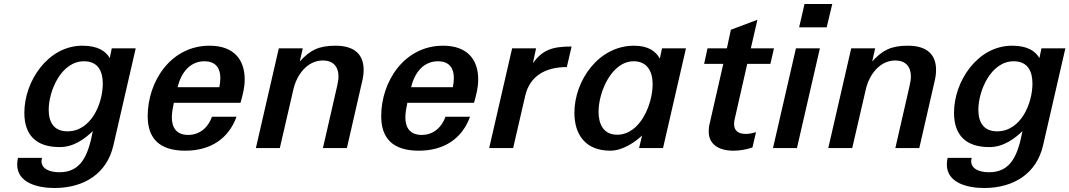

<svg xmlns="http://www.w3.org/2000/svg" viewBox="-20 -742 5358 962"><path d="M102 -177C102 -66 160 -5 279 -5C351 -5 406 -48 445 -85C422 36 387 121 278 121C230 121 188 105 188 65C188 60 189 54 191 49H70C68 60 66 70 66 82C66 175 170 200 253 200C403 200 516 126 548 -13L660 -500H540L530 -451C509 -487 469 -513 393 -513C220 -513 102 -335 102 -177ZM224 -192C224 -286 286 -435 401 -435C470 -435 495 -387 495 -323C495 -225 438 -84 318 -84C252 -84 224 -127 224 -192Z M720 -160C720 -52 775 13 908 13C1035 13 1125 -47 1165 -157H1042C1024 -105 982 -66 923 -66C863 -66 841 -104 841 -154C841 -177 846 -203 851 -227H1185C1196 -265 1206 -303 1206 -344C1206 -443 1152 -513 1030 -513C835 -513 720 -333 720 -160ZM870 -305C888 -382 935 -435 1004 -435C1064 -435 1084 -397 1084 -351C1084 -336 1082 -321 1079 -305Z M1262 0H1382L1450 -294C1466 -365 1518 -439 1598 -439C1648 -439 1676 -409 1676 -359C1676 -344 1673 -328 1669 -310L1598 0H1718L1795 -336C1800 -356 1802 -375 1802 -392C1802 -470 1755 -513 1661 -513C1576 -513 1533 -490 1482 -434L1497 -500H1377Z M1890 -160C1890 -52 1945 13 2078 13C2205 13 2295 -47 2335 -157H2212C2194 -105 2152 -66 2093 -66C2033 -66 2011 -104 2011 -154C2011 -177 2016 -203 2021 -227H2355C2366 -265 2376 -303 2376 -344C2376 -443 2322 -513 2200 -513C2005 -513 1890 -333 1890 -160ZM2040 -305C2058 -382 2105 -435 2174 -435C2234 -435 2254 -397 2254 -351C2254 -336 2252 -321 2249 -305Z M2431 0H2551L2612 -264C2635 -360 2711 -406 2820 -406L2844 -509C2744 -509 2699 -491 2650 -426L2666 -500H2546Z M2858 -177C2858 -67 2914 13 3038 13C3100 13 3162 -30 3197 -63L3182 0H3302L3417 -500H3297L3286 -448C3267 -484 3229 -513 3157 -513C2978 -513 2858 -337 2858 -177ZM2979 -182C2979 -282 3045 -435 3155 -435C3222 -435 3250 -385 3250 -320C3250 -222 3189 -67 3072 -67C3002 -67 2979 -123 2979 -182Z M3662 -149 3724 -422H3840L3858 -500H3742L3775 -643L3642 -593L3622 -500H3525L3508 -422H3604L3536 -124C3532 -109 3531 -95 3531 -83C3531 -22 3577 13 3655 13C3684 13 3717 8 3750 -3L3768 -80C3750 -74 3731 -71 3716 -71C3677 -71 3658 -89 3658 -121C3658 -129 3659 -138 3662 -149Z M4122 -605 4150 -722H4011L3984 -605ZM3973 0 4088 -500H3968L3853 0Z M4130 0H4250L4318 -294C4334 -365 4386 -439 4466 -439C4516 -439 4544 -409 4544 -359C4544 -344 4541 -328 4537 -310L4466 0H4586L4663 -336C4668 -356 4670 -375 4670 -392C4670 -470 4623 -513 4529 -513C4444 -513 4401 -490 4350 -434L4365 -500H4245Z M4760 -177C4760 -66 4818 -5 4937 -5C5009 -5 5064 -48 5103 -85C5080 36 5045 121 4936 121C4888 121 4846 105 4846 65C4846 60 4847 54 4849 49H4728C4726 60 4724 70 4724 82C4724 175 4828 200 4911 200C5061 200 5174 126 5206 -13L5318 -500H5198L5188 -451C5167 -487 5127 -513 5051 -513C4878 -513 4760 -335 4760 -177ZM4882 -192C4882 -286 4944 -435 5059 -435C5128 -435 5153 -387 5153 -323C5153 -225 5096 -84 4976 -84C4910 -84 4882 -127 4882 -192Z"/></svg>

Font: Perun SemiBold Italic
Style: Regular
Weight: 400
Italic angle: -12°
Foundry: Copyright (c) Stefan Peev, Context Ltd, 2016
Version: Version 1.026